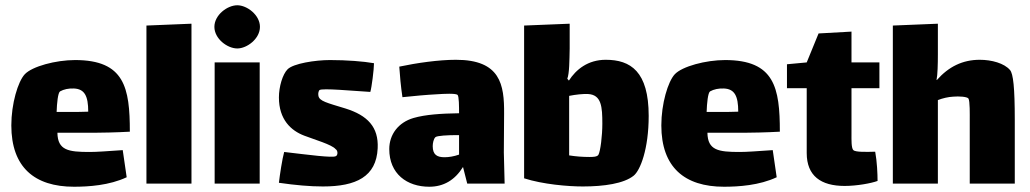

<svg xmlns="http://www.w3.org/2000/svg" viewBox="-20 -697 3911 729"><path d="M320 -120C240 -120 199 -126 198 -193H340C359 -193 422 -194 473 -197C473 -364 453 -469 265 -469C192 -469 102 -445 74 -415C48 -387 23 -303 23 -221C23 -62 111 12 261 12C316 12 395 7 461 -24L446 -127C386 -123 350 -120 320 -120ZM208 -350C222 -358 241 -362 261 -361C301 -359 315 -333 315 -273C294 -272 269 -272 247 -272H195C196 -305 200 -345 208 -350Z M536 0H707V-607L536 -600Z M881 -513C918 -513 967 -550 967 -595C967 -640 918 -677 881 -677C843 -677 794 -640 794 -595C794 -550 843 -513 881 -513ZM795 0H966V-460H795Z M1292 -285C1220 -307 1193 -313 1189 -333C1187 -343 1190 -352 1193 -355C1204 -363 1319 -352 1386 -348C1391 -363 1400 -434 1400 -457C1360 -464 1297 -469 1233 -469C1177 -469 1094 -456 1072 -434C1053 -415 1039 -368 1039 -327C1039 -243 1085 -201 1135 -182C1174 -167 1240 -148 1254 -131C1264 -125 1263 -107 1255 -104C1242 -97 1153 -109 1059 -120C1052 -96 1042 -31 1039 -3C1101 6 1157 11 1206 11C1332 11 1409 -26 1414 -134C1418 -215 1375 -259 1292 -285Z M1896 0 1893 -118 1894 -265C1895 -376 1880 -470 1711 -470C1646 -470 1562 -458 1496 -444C1498 -412 1502 -368 1508 -328C1556 -333 1599 -337 1638 -339C1667 -341 1709 -343 1717 -337C1723 -333 1723 -291 1723 -267C1654 -266 1595 -262 1550 -249C1492 -232 1458 -186 1458 -131C1458 -37 1525 12 1610 12C1664 12 1707 -13 1738 -63L1754 0ZM1668 -100C1640 -100 1623 -109 1623 -142C1623 -153 1626 -169 1633 -176C1639 -182 1681 -184 1715 -184H1723V-110C1703 -103 1684 -100 1668 -100Z M2280 -470C2212 -470 2167 -433 2140 -391L2134 -398C2142 -419 2142 -467 2143 -513V-607L1970 -600V-20C2041 3 2137 11 2193 11C2273 11 2349 0 2386 -30C2411 -50 2443 -131 2443 -257C2443 -426 2374 -470 2280 -470ZM2252 -109C2247 -101 2229 -101 2218 -101C2192 -101 2166 -103 2141 -107V-333C2166 -338 2194 -341 2213 -340C2264 -337 2267 -291 2267 -227C2267 -183 2260 -123 2252 -109Z M2788 -120C2708 -120 2667 -126 2666 -193H2808C2827 -193 2890 -194 2941 -197C2941 -364 2921 -469 2733 -469C2660 -469 2570 -445 2542 -415C2516 -387 2491 -303 2491 -221C2491 -62 2579 12 2729 12C2784 12 2863 7 2929 -24L2914 -127C2854 -123 2818 -120 2788 -120ZM2676 -350C2690 -358 2709 -362 2729 -361C2769 -359 2783 -333 2783 -273C2762 -272 2737 -272 2715 -272H2663C2664 -305 2668 -345 2676 -350Z M3213 -362H3319V-460H3213V-577L3088 -570L3043 -460L2968 -453V-362H3043V-116C3043 -29 3097 9 3187 9C3233 9 3288 -1 3312 -10C3312 -36 3310 -84 3303 -121C3270 -120 3228 -119 3220 -127C3212 -135 3213 -167 3213 -189Z M3815 -431C3793 -457 3745 -470 3700 -470C3635 -470 3582 -444 3537 -393L3536 -394C3540 -413 3541 -454 3541 -490V-607L3370 -600V0H3541V-317C3559 -324 3580 -329 3599 -330C3621 -332 3652 -330 3657 -323C3663 -314 3662 -262 3662 -240V0H3833V-242C3833 -365 3827 -417 3815 -431Z"/></svg>

Font: FilmFarsi_V5 Display
Style: Regular
Weight: 400
Designer: Borna Izadpanah
Foundry: Borna Izadpanah
Version: Version 1.000;PS 001.000;hotconv 1.0.88;makeotf.lib2.5.64775